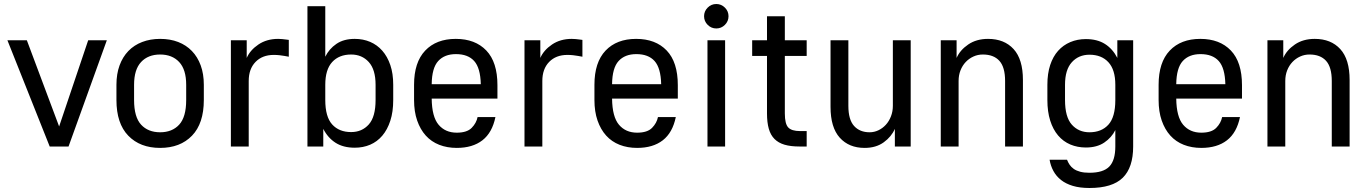

<svg xmlns="http://www.w3.org/2000/svg" viewBox="-20 -731 6824 958"><path d="M17 -530H114L275 -100L420 -530H513L322 0H228Z M779 7Q679 7 620 -54Q561 -115 561 -232V-308Q561 -362 576.5 -404.5Q592 -447 620.5 -476.5Q649 -506 689.5 -521.5Q730 -537 779 -537Q829 -537 869 -521.5Q909 -506 937.5 -476.5Q966 -447 981.5 -404.5Q997 -362 997 -308V-232Q997 -115 938 -54Q879 7 779 7ZM779 -71Q839 -71 874 -109Q909 -147 909 -232V-308Q909 -384 874 -421.5Q839 -459 779 -459Q719 -459 684 -421.5Q649 -384 649 -308V-232Q649 -147 684 -109Q719 -71 779 -71Z M1132 -530H1211V-442Q1228 -481 1269.5 -509Q1311 -537 1368 -537Q1379 -537 1388 -536Q1397 -535 1405 -534L1421 -532V-448L1399 -452Q1388 -454 1374.5 -455.5Q1361 -457 1346 -457Q1289 -457 1255 -422Q1221 -387 1221 -327V0H1132Z M1750 6Q1693 6 1654.5 -18.5Q1616 -43 1593 -88V0H1514V-700H1603V-448Q1622 -487 1658.5 -512Q1695 -537 1750 -537Q1792 -537 1827 -522Q1862 -507 1887.5 -478Q1913 -449 1927.5 -406.5Q1942 -364 1942 -308V-232Q1942 -173 1927.5 -128.5Q1913 -84 1887.5 -54Q1862 -24 1827 -9Q1792 6 1750 6ZM1732 -72Q1786 -72 1820 -110Q1854 -148 1854 -232V-308Q1854 -384 1820 -421.5Q1786 -459 1732 -459Q1672 -459 1637.5 -421.5Q1603 -384 1603 -308V-232Q1603 -148 1637.5 -110Q1672 -72 1732 -72Z M2259 7Q2211 7 2171.5 -8.5Q2132 -24 2104.5 -54.5Q2077 -85 2061.5 -129.5Q2046 -174 2046 -232V-308Q2046 -420 2101.5 -478.5Q2157 -537 2254 -537Q2351 -537 2406.5 -479Q2462 -421 2462 -306V-239H2134Q2135 -148 2168.5 -108.5Q2202 -69 2259 -69Q2310 -69 2333.5 -93Q2357 -117 2363 -147H2452Q2436 -69 2387 -31Q2338 7 2259 7ZM2255 -461Q2198 -461 2166.5 -426.5Q2135 -392 2134 -311H2379Q2377 -392 2346 -426.5Q2315 -461 2255 -461Z M2597 -530H2676V-442Q2693 -481 2734.5 -509Q2776 -537 2833 -537Q2844 -537 2853 -536Q2862 -535 2870 -534L2886 -532V-448L2864 -452Q2853 -454 2839.5 -455.5Q2826 -457 2811 -457Q2754 -457 2720 -422Q2686 -387 2686 -327V0H2597Z M3159 7Q3111 7 3071.5 -8.5Q3032 -24 3004.5 -54.5Q2977 -85 2961.5 -129.5Q2946 -174 2946 -232V-308Q2946 -420 3001.5 -478.5Q3057 -537 3154 -537Q3251 -537 3306.5 -479Q3362 -421 3362 -306V-239H3034Q3035 -148 3068.5 -108.5Q3102 -69 3159 -69Q3210 -69 3233.5 -93Q3257 -117 3263 -147H3352Q3336 -69 3287 -31Q3238 7 3159 7ZM3155 -461Q3098 -461 3066.5 -426.5Q3035 -392 3034 -311H3279Q3277 -392 3246 -426.5Q3215 -461 3155 -461Z M3510 -530H3598V0H3510ZM3554 -589Q3529 -589 3511 -607Q3493 -625 3493 -650Q3493 -675 3511 -693Q3529 -711 3554 -711Q3579 -711 3597 -693Q3615 -675 3615 -650Q3615 -625 3597 -607Q3579 -589 3554 -589Z M3969 0Q3925 0 3894.5 -9Q3864 -18 3844.5 -37.5Q3825 -57 3816 -88.5Q3807 -120 3807 -165V-452H3733V-530H3807V-650H3896V-530H4005V-452H3896V-165Q3896 -113 3913 -95Q3930 -77 3972 -77H4005V0Z M4294 7Q4216 7 4170 -44Q4124 -95 4124 -198V-530H4213V-203Q4213 -134 4241.5 -102.5Q4270 -71 4319 -71Q4342 -71 4363 -81Q4384 -91 4400 -108.5Q4416 -126 4425.5 -150.5Q4435 -175 4435 -203V-530H4524V0H4445V-88Q4428 -49 4389.5 -21Q4351 7 4294 7Z M4674 -530H4753V-442Q4770 -481 4811 -509Q4852 -537 4910 -537Q4991 -537 5037.5 -486Q5084 -435 5084 -332V0H4995V-327Q4995 -396 4966.5 -427.5Q4938 -459 4884 -459Q4859 -459 4837 -449Q4815 -439 4798.5 -421.5Q4782 -404 4772.5 -380Q4763 -356 4763 -327V0H4674Z M5398 5Q5356 5 5320.5 -10Q5285 -25 5259.5 -55Q5234 -85 5220 -129.5Q5206 -174 5206 -232V-308Q5206 -364 5220 -406.5Q5234 -449 5259.5 -477.5Q5285 -506 5320.5 -521Q5356 -536 5398 -536Q5455 -536 5493.5 -511.5Q5532 -487 5555 -442V-530H5634V0Q5634 105 5582 156Q5530 207 5416 207Q5368 207 5333 196.5Q5298 186 5274 167Q5250 148 5236 122Q5222 96 5217 66H5304Q5309 79 5317 91Q5325 103 5338 112Q5351 121 5370 126Q5389 131 5416 131Q5485 131 5515 100Q5545 69 5545 0V-82Q5526 -44 5489.5 -19.5Q5453 5 5398 5ZM5416 -71Q5476 -71 5510.5 -109Q5545 -147 5545 -232V-308Q5545 -383 5510.5 -420.5Q5476 -458 5416 -458Q5362 -458 5328 -420.5Q5294 -383 5294 -308V-232Q5294 -147 5328 -109Q5362 -71 5416 -71Z M5974 7Q5926 7 5886.5 -8.5Q5847 -24 5819.5 -54.5Q5792 -85 5776.5 -129.5Q5761 -174 5761 -232V-308Q5761 -420 5816.5 -478.5Q5872 -537 5969 -537Q6066 -537 6121.5 -479Q6177 -421 6177 -306V-239H5849Q5850 -148 5883.5 -108.5Q5917 -69 5974 -69Q6025 -69 6048.5 -93Q6072 -117 6078 -147H6167Q6151 -69 6102 -31Q6053 7 5974 7ZM5970 -461Q5913 -461 5881.5 -426.5Q5850 -392 5849 -311H6094Q6092 -392 6061 -426.5Q6030 -461 5970 -461Z M6304 -530H6383V-442Q6400 -481 6441 -509Q6482 -537 6540 -537Q6621 -537 6667.5 -486Q6714 -435 6714 -332V0H6625V-327Q6625 -396 6596.5 -427.5Q6568 -459 6514 -459Q6489 -459 6467 -449Q6445 -439 6428.5 -421.5Q6412 -404 6402.5 -380Q6393 -356 6393 -327V0H6304Z"/></svg>

Font: Golos UI VF
Style: Regular
Weight: 400
Designer: A.Korolkova, Vitaly Kuzmin
Foundry: ParaType Ltd
Version: Version 2.000